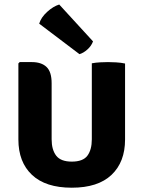

<svg xmlns="http://www.w3.org/2000/svg" viewBox="-20 -838 652 872"><path d="M548 -204.5Q548 -102 486.5 -43.8Q425 14.5 306 14.5Q187 14.5 125.2 -43.8Q63.5 -102 63.5 -204.5V-550L69.5 -556H124.5Q168 -556 191.2 -534Q214.5 -512 214.5 -460V-205.5Q214.5 -158 235.2 -131Q256 -104 306 -104Q357 -104 377 -131Q397 -158 397 -205.5V-550.5Q416 -554 436 -555Q456 -556 470.5 -556Q484.5 -556 507.2 -554.8Q530 -553.5 548 -549.5ZM249 -817.5 402.5 -650Q395 -629.5 377.2 -613.5Q359.5 -597.5 341 -592L158 -730.5Q166.5 -759 194 -784Q221.5 -809 249 -817.5Z"/></svg>

Font: Signika Negative SC
Style: Bold
Weight: 700
Designer: Anna Giedryś
Foundry: Anna Giedryś
Version: Version 2.000; ttfautohint (v1.8.3) -l 8 -r 50 -G 200 -x 9 -